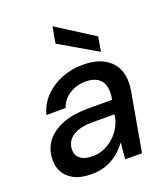

<svg xmlns="http://www.w3.org/2000/svg" viewBox="-137 -833 826 943"><g transform="rotate(-20 276.0 -362.0)"><path d="M181 12Q124 12 88.5 -7Q53 -26 37 -57Q21 -88 23 -125Q25 -178 55.5 -216.5Q86 -255 141 -276Q196 -297 269 -297H399Q407 -341 398.5 -369.5Q390 -398 366.5 -412Q343 -426 306 -426Q261 -426 223.5 -403.5Q186 -381 170 -337H70Q85 -392 122 -429.5Q159 -467 210.5 -487.5Q262 -508 320 -508Q389 -508 433 -483Q477 -458 494.5 -412.5Q512 -367 501 -305L447 0H359L367 -84H366Q350 -63 331 -45.5Q312 -28 289 -15Q266 -2 239 5Q212 12 181 12ZM215 -69Q248 -69 277.5 -82Q307 -95 330 -117Q353 -139 367.5 -167Q382 -195 385 -225V-226H266Q223 -226 193 -215Q163 -204 147 -184Q131 -164 130 -137Q128 -105 150.5 -87Q173 -69 215 -69ZM428 -537 232 -651 247 -736H248L441 -613Z"/></g></svg>

Font: DM Sans 28pt Medium
Style: Italic
Weight: 500
Italic angle: -10°
Version: Version 4.004;gftools[0.9.30]